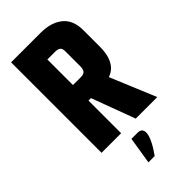

<svg xmlns="http://www.w3.org/2000/svg" viewBox="-279 -759 1040 1040"><g transform="rotate(-45 241.0 -238.5)"><path d="M45 -693H271Q351 -693 398 -655Q445 -617 445 -540V-412Q445 -331 408 -290.5Q371 -250 285 -250H195V0H45ZM198 -293H350L472 0H307ZM295 -527Q295 -550 284.5 -557.5Q274 -565 254 -565H195V-369H254Q277 -369 286 -379Q295 -389 295 -414ZM213 61H259Q278 61 286 69.5Q294 78 294 93Q294 111 283.5 135.5Q273 160 259 182Q245 204 236 216H188Z"/></g></svg>

Font: Khand Variable Light
Style: Regular
Weight: 300
Designer: Satya Rajpurohit
Foundry: Indian Type Foundry
Version: Version 3.000